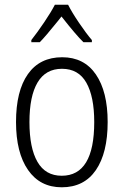

<svg xmlns="http://www.w3.org/2000/svg" viewBox="-20 -785 524 815"><path d="M242 10Q150 10 99 -63.5Q48 -137 48 -267Q48 -399 98.5 -470.5Q149 -542 244 -542Q337 -542 387 -469Q437 -396 437 -267Q437 -136 387 -63Q337 10 242 10ZM242 -39Q380 -39 380 -267Q380 -375 346.5 -434Q313 -493 243 -493Q174 -493 139.5 -435Q105 -377 105 -267Q105 -157 139 -98Q173 -39 242 -39ZM370 -615V-606H334Q303 -636 241 -715L226 -696Q172 -629 149 -606H113V-615Q139 -648 168 -691Q197 -734 213 -765H269Q285 -733 315.5 -688Q346 -643 370 -615Z"/></svg>

Font: Noto Sans Display Light Narrow
Style: Regular
Weight: 300
Width: 4
Designer: Monotype Design team
Foundry: Monotype Imaging Inc.
Version: Version 1.000